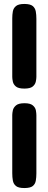

<svg xmlns="http://www.w3.org/2000/svg" viewBox="-20 -738 244 971"><path d="M103 -290Q73 -290 60.5 -300.5Q48 -311 45 -325Q42 -339 42 -349V-645Q42 -664 45 -680.5Q48 -697 61 -707.5Q74 -718 103 -718Q133 -718 145.5 -707.5Q158 -697 161 -680Q164 -663 164 -643V-349Q164 -339 161 -325Q158 -311 145.5 -300.5Q133 -290 103 -290ZM103 213Q73 213 60.5 202.5Q48 192 45 175Q42 158 42 138V-156Q42 -166 45 -180Q48 -194 61 -205Q74 -216 104 -216Q133 -216 146 -205Q159 -194 161.5 -179.5Q164 -165 164 -155V139Q164 159 161 176Q158 193 145.5 203Q133 213 103 213Z"/></svg>

Font: Fredoka SemiBold
Style: Regular
Weight: 600
Designer: Ben Nathan
Foundry: Milena B. Brandão, Ben Nathan
Version: Version 2.001